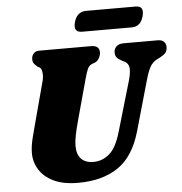

<svg xmlns="http://www.w3.org/2000/svg" viewBox="-59 -945 961 1015"><g transform="rotate(-5 421.0 -437.0)"><path d="M551.5 -237 629.5 -503.5Q640.5 -543 638.5 -567.5Q636.5 -592 612.5 -604L602.5 -608.5Q581 -620 573.5 -630.2Q566 -640.5 566.5 -657Q566.5 -674.5 579.5 -687.2Q592.5 -700 617.5 -700H799.5Q821.5 -700 832 -689Q842.5 -678 842.5 -661Q842.5 -639.5 831 -628Q819.5 -616.5 800.5 -607L791 -602.5Q764 -589.5 750.2 -565.2Q736.5 -541 724 -496L648 -229Q610.5 -98.5 527 -42.2Q443.5 14 315 14Q236.5 14 185.2 -10.8Q134 -35.5 108.8 -76.8Q83.5 -118 84.5 -167Q85 -201.5 95.8 -244.5Q106.5 -287.5 115.5 -319.5L173 -534.5Q180 -559.5 177.8 -581.2Q175.5 -603 166.5 -610L155.5 -615.5Q141 -627.5 135 -636.2Q129 -645 129.5 -661Q130 -676.5 140.5 -688.2Q151 -700 169 -700H445Q489.5 -700 489.5 -663.5Q489 -648 480.5 -632.5Q472 -617 456 -610.5L443 -606Q426.5 -599.5 419 -582.8Q411.5 -566 403 -535.5L344 -320Q330 -269 324 -238Q318 -207 317.5 -184Q317 -136.5 340 -112.8Q363 -89 404.5 -89Q451.5 -89 489.2 -120.5Q527 -152 551.5 -237ZM371.5 -833.5Q379 -861 395.5 -874.5Q412 -888 434 -888H698Q745.5 -888 730.5 -834Q716 -780 669 -780H404.5Q357 -780 371.5 -833.5Z"/></g></svg>

Font: Fraunces 9pt Soft Black
Style: Italic
Weight: 900
Italic angle: -16°
Version: Version 1.000;[b76b70a41]